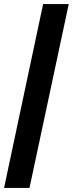

<svg xmlns="http://www.w3.org/2000/svg" viewBox="-40 -763 358 944"><path d="M-20 161 172 -743H298L105 161Z"/></svg>

Font: Saira SemiCondensed
Style: Bold Italic
Weight: 700
Width: 4
Italic angle: -12°
Designer: Hector Gatti with collaboration of the Omnibus-Type team
Foundry: Omnibus-Type
Version: Version 1.101